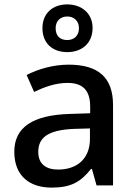

<svg xmlns="http://www.w3.org/2000/svg" viewBox="-20 -843 614 873"><path d="M286 -606C352 -606 401 -646 401 -716C401 -782 351 -823 286 -823C219 -823 173 -782 173 -715C173 -646 219 -606 286 -606ZM286 -661C251 -661 233 -681 233 -715C233 -748 255 -768 286 -768C316 -768 339 -748 339 -715C339 -681 317 -661 286 -661ZM292 -549C220 -549 152 -528 101 -502L135 -425C181 -447 232 -466 287 -466C352 -466 390 -437 390 -358V-328L298 -325C127 -320 45 -263 45 -153C45 -41 117 10 214 10C304 10 347 -16 394 -75H398L419 0H494V-365C494 -491 427 -549 292 -549ZM317 -257 389 -259V-212C389 -118 327 -72 244 -72C191 -72 154 -96 154 -152C154 -215 194 -252 317 -257Z"/></svg>

Font: Noto Sans Gunjala Gondi Medium
Style: Regular
Weight: 500
Designer: Ek Type
Foundry: Ek Type
Version: Version 1.004